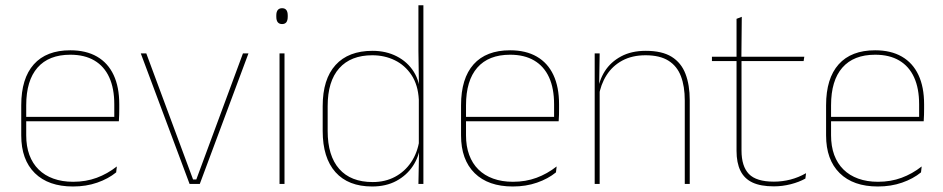

<svg xmlns="http://www.w3.org/2000/svg" viewBox="-20 -684 3508 714"><path d="M251.5 9.5Q160 9.5 109.5 -40.2Q59 -90 59 -180.5V-292.5Q59 -392.5 105.8 -444.8Q152.5 -497 241.5 -497Q300 -497 340.8 -473.5Q381.5 -450 402.5 -405.2Q423.5 -360.5 423.5 -296.5V-279.5Q423.5 -268.5 423.2 -257.5Q423 -246.5 422 -233H405Q405 -250.5 405 -266.5Q405 -282.5 405 -296Q405 -355.5 386.2 -396.5Q367.5 -437.5 331 -459Q294.5 -480.5 241.5 -480.5Q161.5 -480.5 119.5 -432.5Q77.5 -384.5 77.5 -292.5V-243.5V-239.5V-181Q77.5 -140 89.2 -108Q101 -76 123.5 -53.8Q146 -31.5 178.5 -19.8Q211 -8 252 -8Q299.5 -8 339.5 -22.8Q379.5 -37.5 414.5 -65L412 -43Q382.5 -19 341.5 -4.8Q300.5 9.5 251.5 9.5ZM67.5 -233V-249.5H415.5V-233Z M710 -16.5 883.5 -485.5H904L723 0H685L503.5 -485.5H524L698 -16.5Z M1019.5 0V-485.5H1038V0ZM1029 -594.5Q1018.5 -594.5 1013 -601.2Q1007.5 -608 1007.5 -622V-626.5Q1007.5 -640 1013 -646.8Q1018.5 -653.5 1029 -653.5Q1039.5 -653.5 1044.8 -646.8Q1050 -640 1050 -626.5V-622Q1050 -608 1044.8 -601.2Q1039.5 -594.5 1029 -594.5Z M1364 9.5Q1275 9.5 1227.5 -43.8Q1180 -97 1180 -197V-289.5Q1180 -389.5 1227.8 -442.2Q1275.5 -495 1365.5 -495Q1415.5 -495 1455.5 -474.5Q1495.5 -454 1518.8 -417Q1542 -380 1542.5 -330H1548.5L1537.5 -313.5Q1534.5 -368.5 1510.2 -405Q1486 -441.5 1448 -460Q1410 -478.5 1364.5 -478.5Q1284.5 -478.5 1241.5 -430.2Q1198.5 -382 1198.5 -289.5V-197Q1198.5 -104.5 1241.5 -55.8Q1284.5 -7 1366 -7Q1412.5 -7 1449 -26.5Q1485.5 -46 1509 -81Q1532.5 -116 1539.5 -162.5L1548.5 -144H1543Q1538.5 -101.5 1515.5 -66.8Q1492.5 -32 1454 -11.2Q1415.5 9.5 1364 9.5ZM1536 0 1538.5 -130.5 1537.5 -138V-346.5L1538 -356L1536 -494.5V-664.5H1554.5V0Z M1887 9.5Q1795.5 9.5 1745 -40.2Q1694.5 -90 1694.5 -180.5V-292.5Q1694.5 -392.5 1741.2 -444.8Q1788 -497 1877 -497Q1935.5 -497 1976.2 -473.5Q2017 -450 2038 -405.2Q2059 -360.5 2059 -296.5V-279.5Q2059 -268.5 2058.8 -257.5Q2058.5 -246.5 2057.5 -233H2040.5Q2040.5 -250.5 2040.5 -266.5Q2040.5 -282.5 2040.5 -296Q2040.5 -355.5 2021.8 -396.5Q2003 -437.5 1966.5 -459Q1930 -480.5 1877 -480.5Q1797 -480.5 1755 -432.5Q1713 -384.5 1713 -292.5V-243.5V-239.5V-181Q1713 -140 1724.8 -108Q1736.5 -76 1759 -53.8Q1781.5 -31.5 1814 -19.8Q1846.5 -8 1887.5 -8Q1935 -8 1975 -22.8Q2015 -37.5 2050 -65L2047.5 -43Q2018 -19 1977 -4.8Q1936 9.5 1887 9.5ZM1703 -233V-249.5H2051V-233Z M2526.5 0V-310Q2526.5 -363 2512.2 -400.5Q2498 -438 2466 -458.2Q2434 -478.5 2380.5 -478.5Q2331 -478.5 2294.2 -458.8Q2257.5 -439 2235.5 -404.2Q2213.5 -369.5 2206.5 -325L2197.5 -344H2203Q2207.5 -385 2229.2 -419.2Q2251 -453.5 2289.5 -474.2Q2328 -495 2381.5 -495Q2442 -495 2477.8 -472.8Q2513.5 -450.5 2529.2 -409.2Q2545 -368 2545 -311V0ZM2191.5 0V-485.5H2210L2208 -358.5H2210V0Z M2857.5 9Q2809 9 2778.5 -5.2Q2748 -19.5 2733.5 -49Q2719 -78.5 2719 -123V-462.5H2737.5V-124.5Q2737.5 -65.5 2765 -37Q2792.5 -8.5 2858 -8.5Q2889 -8.5 2919.2 -16.2Q2949.5 -24 2977.5 -40L2975 -20Q2952 -7 2920.8 1Q2889.5 9 2857.5 9ZM2627.5 -457V-473H2971L2968.5 -457ZM2719 -468V-614L2738.5 -621.5L2737 -468Z M3244.5 9.5Q3153 9.5 3102.5 -40.2Q3052 -90 3052 -180.5V-292.5Q3052 -392.5 3098.8 -444.8Q3145.5 -497 3234.5 -497Q3293 -497 3333.8 -473.5Q3374.5 -450 3395.5 -405.2Q3416.5 -360.5 3416.5 -296.5V-279.5Q3416.5 -268.5 3416.2 -257.5Q3416 -246.5 3415 -233H3398Q3398 -250.5 3398 -266.5Q3398 -282.5 3398 -296Q3398 -355.5 3379.2 -396.5Q3360.5 -437.5 3324 -459Q3287.5 -480.5 3234.5 -480.5Q3154.5 -480.5 3112.5 -432.5Q3070.5 -384.5 3070.5 -292.5V-243.5V-239.5V-181Q3070.5 -140 3082.2 -108Q3094 -76 3116.5 -53.8Q3139 -31.5 3171.5 -19.8Q3204 -8 3245 -8Q3292.5 -8 3332.5 -22.8Q3372.5 -37.5 3407.5 -65L3405 -43Q3375.5 -19 3334.5 -4.8Q3293.5 9.5 3244.5 9.5ZM3060.5 -233V-249.5H3408.5V-233Z"/></svg>

Font: Anek Latin Thin
Style: Regular
Weight: 250
Designer: Yesha Goshar
Foundry: Ek Type
Version: Version 1.003